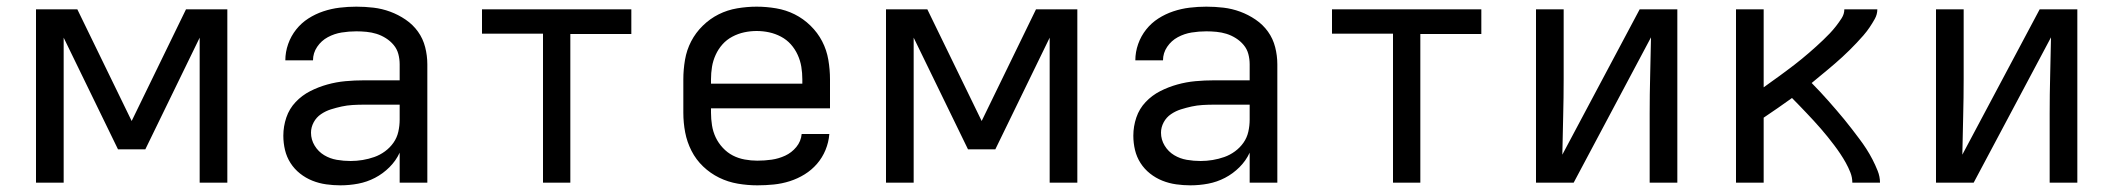

<svg xmlns="http://www.w3.org/2000/svg" viewBox="-20 -548 6340 576"><path d="M88 0V-520H212L375 -185L538 -520H662V0H579V-435L416 -100H334L171 -435V0Z M1001 8Q980 8 958.5 5Q937 2 917 -6Q897 -14 880 -27.5Q863 -41 851.5 -59Q840 -77 835 -98Q830 -119 830 -141Q830 -169 839 -195.5Q848 -222 867 -242Q886 -262 910.5 -274.5Q935 -287 962 -294.5Q989 -302 1016.5 -304.5Q1044 -307 1071 -307H1179V-355Q1179 -371 1175 -386Q1171 -401 1161 -413Q1151 -425 1137.5 -433.5Q1124 -442 1109.5 -446.5Q1095 -451 1079.5 -452.5Q1064 -454 1049 -454Q1027 -454 1005 -450.5Q983 -447 963.5 -436.5Q944 -426 931.5 -407.5Q919 -389 919 -367Q919 -367 919 -367Q919 -367 919 -367H836Q836 -367 836 -367Q836 -367 836 -367Q836 -392 844.5 -416Q853 -440 868.5 -459.5Q884 -479 905 -492.5Q926 -506 950 -514Q974 -522 999 -525Q1024 -528 1049 -528Q1075 -528 1100.5 -525Q1126 -522 1150.5 -513Q1175 -504 1197 -489Q1219 -474 1234 -453Q1249 -432 1255.5 -406.5Q1262 -381 1262 -355V0H1179V-90Q1168 -66 1148.5 -46.5Q1129 -27 1105 -14.5Q1081 -2 1054.5 3Q1028 8 1001 8ZM1032 -65Q1050 -65 1068 -68Q1086 -71 1103 -77Q1120 -83 1135 -94Q1150 -105 1160.5 -120Q1171 -135 1175 -153Q1179 -171 1179 -189V-234H1071Q1055 -234 1038 -233Q1021 -232 1005 -228.5Q989 -225 973 -220Q957 -215 943 -205.5Q929 -196 921 -181Q913 -166 913 -150Q913 -129 924 -111Q935 -93 952.5 -82.5Q970 -72 990.5 -68.5Q1011 -65 1032 -65Z M1609 0V-447H1426V-520H1874V-446H1691V0Z M2252 8Q2223 8 2193.5 3Q2164 -2 2137.5 -15Q2111 -28 2089.5 -48.5Q2068 -69 2054.5 -95.5Q2041 -122 2035.5 -151Q2030 -180 2030 -210V-310Q2030 -339 2035 -368.5Q2040 -398 2053.5 -424Q2067 -450 2088.5 -471Q2110 -492 2136 -505Q2162 -518 2191.5 -523Q2221 -528 2250 -528Q2279 -528 2308.5 -523Q2338 -518 2364 -505Q2390 -492 2411.5 -471Q2433 -450 2446.5 -424Q2460 -398 2465 -368.5Q2470 -339 2470 -310V-223H2113V-210Q2113 -191 2116 -172Q2119 -153 2127 -136Q2135 -119 2148.5 -104.5Q2162 -90 2178.5 -81.5Q2195 -73 2214 -69.5Q2233 -66 2252 -66Q2274 -66 2295 -69Q2316 -72 2335.5 -81Q2355 -90 2369 -107Q2383 -124 2385 -146H2468Q2466 -121 2456.5 -98Q2447 -75 2431 -56.5Q2415 -38 2394 -25Q2373 -12 2349.5 -4.5Q2326 3 2301.5 5.5Q2277 8 2252 8ZM2113 -297H2387V-310Q2387 -329 2384 -347.5Q2381 -366 2373 -383.5Q2365 -401 2352.5 -415Q2340 -429 2323 -438Q2306 -447 2287.5 -451Q2269 -455 2250 -455Q2231 -455 2212.5 -451Q2194 -447 2177 -438Q2160 -429 2147.5 -415Q2135 -401 2127 -383.5Q2119 -366 2116 -347.5Q2113 -329 2113 -310Z M2638 0V-520H2762L2925 -185L3088 -520H3212V0H3129V-435L2966 -100H2884L2721 -435V0Z M3551 8Q3530 8 3508.5 5Q3487 2 3467 -6Q3447 -14 3430 -27.5Q3413 -41 3401.5 -59Q3390 -77 3385 -98Q3380 -119 3380 -141Q3380 -169 3389 -195.5Q3398 -222 3417 -242Q3436 -262 3460.5 -274.5Q3485 -287 3512 -294.5Q3539 -302 3566.5 -304.5Q3594 -307 3621 -307H3729V-355Q3729 -371 3725 -386Q3721 -401 3711 -413Q3701 -425 3687.5 -433.5Q3674 -442 3659.5 -446.5Q3645 -451 3629.5 -452.5Q3614 -454 3599 -454Q3577 -454 3555 -450.5Q3533 -447 3513.5 -436.5Q3494 -426 3481.5 -407.5Q3469 -389 3469 -367Q3469 -367 3469 -367Q3469 -367 3469 -367H3386Q3386 -367 3386 -367Q3386 -367 3386 -367Q3386 -392 3394.5 -416Q3403 -440 3418.5 -459.5Q3434 -479 3455 -492.5Q3476 -506 3500 -514Q3524 -522 3549 -525Q3574 -528 3599 -528Q3625 -528 3650.5 -525Q3676 -522 3700.5 -513Q3725 -504 3747 -489Q3769 -474 3784 -453Q3799 -432 3805.5 -406.5Q3812 -381 3812 -355V0H3729V-90Q3718 -66 3698.5 -46.5Q3679 -27 3655 -14.5Q3631 -2 3604.5 3Q3578 8 3551 8ZM3582 -65Q3600 -65 3618 -68Q3636 -71 3653 -77Q3670 -83 3685 -94Q3700 -105 3710.5 -120Q3721 -135 3725 -153Q3729 -171 3729 -189V-234H3621Q3605 -234 3588 -233Q3571 -232 3555 -228.5Q3539 -225 3523 -220Q3507 -215 3493 -205.5Q3479 -196 3471 -181Q3463 -166 3463 -150Q3463 -129 3474 -111Q3485 -93 3502.5 -82.5Q3520 -72 3540.5 -68.5Q3561 -65 3582 -65Z M4159 0V-447H3976V-520H4424V-446H4241V0Z M4588 0V-520H4671V-312Q4671 -255 4669.5 -198Q4668 -141 4667 -84L4899 -520H5012V0H4929V-208Q4929 -265 4930.5 -322Q4932 -379 4933 -436L4701 0Z M5188 0V-520H5271V-286Q5283 -295 5294.5 -303Q5306 -311 5317.5 -319.5Q5329 -328 5340.5 -336.5Q5352 -345 5363 -353.5Q5374 -362 5385 -371Q5396 -380 5407 -389.5Q5418 -399 5428.5 -408.5Q5439 -418 5449.5 -428Q5460 -438 5469.5 -448Q5479 -458 5488 -469.5Q5497 -481 5505 -493.5Q5513 -506 5513 -520H5612Q5612 -505 5604.5 -491.5Q5597 -478 5588.5 -465.5Q5580 -453 5570 -441.5Q5560 -430 5550 -419.5Q5540 -409 5529 -398Q5518 -387 5507 -377Q5496 -367 5484.5 -357Q5473 -347 5461.5 -337.5Q5450 -328 5438.5 -318.5Q5427 -309 5415 -299Q5428 -286 5440.5 -272.5Q5453 -259 5465 -245.5Q5477 -232 5489 -218Q5501 -204 5513 -189.5Q5525 -175 5536 -160.5Q5547 -146 5558 -131.5Q5569 -117 5579 -101.5Q5589 -86 5597.5 -69.5Q5606 -53 5613 -35.5Q5620 -18 5620 0H5537Q5537 -16 5531 -31Q5525 -46 5517.5 -59.5Q5510 -73 5501 -86.5Q5492 -100 5482.5 -112.5Q5473 -125 5463 -137.5Q5453 -150 5442.5 -162Q5432 -174 5421.5 -185.5Q5411 -197 5400 -208.5Q5389 -220 5378 -231.5Q5367 -243 5356 -254Q5335 -239 5313.5 -224Q5292 -209 5271 -195V0Z M5788 0V-520H5871V-312Q5871 -255 5869.5 -198Q5868 -141 5867 -84L6099 -520H6212V0H6129V-208Q6129 -265 6130.5 -322Q6132 -379 6133 -436L5901 0Z"/></svg>

Font: Zed Sans Extended
Style: Regular
Weight: 400
Width: 7
Designer: Belleve Invis
Foundry: Belleve Invis
Version: Version 1.0.0; ttfautohint (v1.8.4)